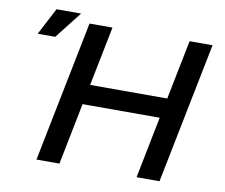

<svg xmlns="http://www.w3.org/2000/svg" viewBox="-80 -840 1100 939"><g transform="rotate(10 469.5 -370.5)"><path d="M716 -306H333L272 0H158L298 -700H412L353 -405H736L795 -700H909L769 0H655ZM57 -607 127 -741H249L144 -607Z"/></g></svg>

Font: Argentum Sans
Style: Italic
Weight: 400
Italic angle: -11.3099°
Designer: Julieta Ulanovsky, Owen Earl, Rasmus Andersson, Cristiano Sobral
Foundry: The Argentum Sans Project Authors
Version: Version 3.131; ttfautohint (v1.8.4.7-5d5b-dirty)